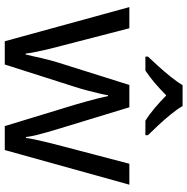

<svg xmlns="http://www.w3.org/2000/svg" viewBox="-10 -796 805 826"><g transform="rotate(90 393.0 -383.5)"><path d="M431 -303Q423 -331 415.5 -357.5Q408 -384 402.5 -407Q397 -430 394 -445H390Q388 -430 382.5 -407Q377 -384 370 -357Q363 -330 354 -302L258 -1H158L11 -537H102L176 -251Q184 -222 191 -192.5Q198 -163 203.5 -136.5Q209 -110 211 -91H215Q218 -103 222 -121Q226 -139 230.5 -159Q235 -179 240.5 -199Q246 -219 251 -235L346 -537H442L534 -235Q541 -212 548.5 -186Q556 -160 562 -135.5Q568 -111 570 -92H574Q576 -109 581.5 -134.5Q587 -160 594.5 -190.5Q602 -221 610 -251L685 -537H775L626 -1H523ZM437 -766Q449 -744 471.5 -716.5Q494 -689 518.5 -662.5Q543 -636 562 -617V-606H500Q474 -622 446 -645.5Q418 -669 391 -696Q364 -669 337 -646Q310 -623 284 -606H224V-617Q243 -637 266.5 -663Q290 -689 312 -716.5Q334 -744 347 -766Z"/></g></svg>

Font: Noto Sans Cherokee
Style: Regular
Weight: 400
Designer: Monotype Design Team
Foundry: Monotype Imaging Inc.
Version: Version 2.001